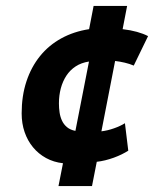

<svg xmlns="http://www.w3.org/2000/svg" viewBox="-20 -542 540 649"><path d="M322.8 -98.1Q343.8 -100.6 365.2 -108.2Q386.7 -115.7 402.3 -125.5L413.6 -32.7Q403.8 -26.4 391.4 -20.3Q378.9 -14.2 364.7 -9Q350.6 -3.9 335.7 -0.2Q320.8 3.4 307.1 4.9L291 86.9H177.7L192.9 9.8Q161.6 6.3 135.7 -7.8Q109.9 -22 91.6 -44.2Q73.2 -66.4 63.2 -95.5Q53.2 -124.5 53.2 -158.7Q53.2 -217.8 69.3 -266.6Q85.4 -315.4 115.2 -352.3Q145 -389.2 187.3 -412.4Q229.5 -435.5 281.2 -443.4L296.4 -522H409.7L394.5 -443.4Q420.9 -440.4 442.9 -434.3Q464.8 -428.2 480.5 -419.9L432.1 -320.3Q418.5 -326.2 401.9 -330.1Q385.3 -334 369.1 -335.9ZM280.8 -334Q254.9 -330.1 235.8 -317.6Q216.8 -305.2 204.3 -286.1Q191.9 -267.1 185.5 -243.2Q179.2 -219.2 179.2 -192.4Q179.2 -176.8 181.4 -161.9Q183.6 -147 189.5 -134.3Q195.3 -121.6 206.3 -112.3Q217.3 -103 234.9 -99.6Z"/></svg>

Font: PT Astra Sans
Style: Bold Italic
Weight: 700
Italic angle: -16°
Designer: A.Korolkova, I. Chaeva
Foundry: ParaType Ltd
Version: Version 1.002W